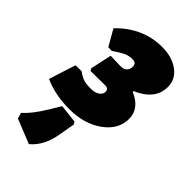

<svg xmlns="http://www.w3.org/2000/svg" viewBox="-246 -550 868 868"><g transform="rotate(45 188.5 -115.5)"><path d="M144 12Q53 12 -17 -20L24 -148L62 -149Q86 -132 102.5 -127Q119 -122 149 -122Q173 -122 189 -132.5Q205 -143 205 -159Q205 -180 182 -179L90 -178L84 -189L106 -291L174 -289Q191 -289 201.5 -299.5Q212 -310 212 -327Q212 -350 187 -350Q165 -350 147 -342Q129 -334 94 -310L71 -311L27 -388Q120 -484 243 -484Q307 -484 348 -453.5Q389 -423 389 -374Q389 -293 292 -251V-246Q367 -214 367 -148Q367 -80 303 -34Q239 12 144 12ZM127 253 10 206 2 178Q40 145 80 78L112 25L201 35L208 47L194 126Q180 209 127 253Z"/></g></svg>

Font: Alegreya Sans SC Black
Style: Italic
Weight: 900
Italic angle: -7°
Designer: Juan Pablo del Peral
Foundry: Huerta Tipografica
Version: Version 2.007